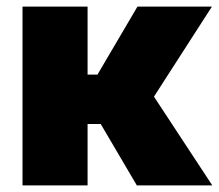

<svg xmlns="http://www.w3.org/2000/svg" viewBox="-20 -559 660 579"><path d="M47.9 0V-539.1H244.1V-334H273.9L394.5 -539.1H619.1L444.3 -267.6L620.1 0H392.6L283.7 -185.1H244.1V0Z"/></svg>

Font: Inter 18pt Black
Style: Regular
Weight: 900
Designer: Rasmus Andersson
Foundry: rsms
Version: Version 4.001;git-66647c0bb